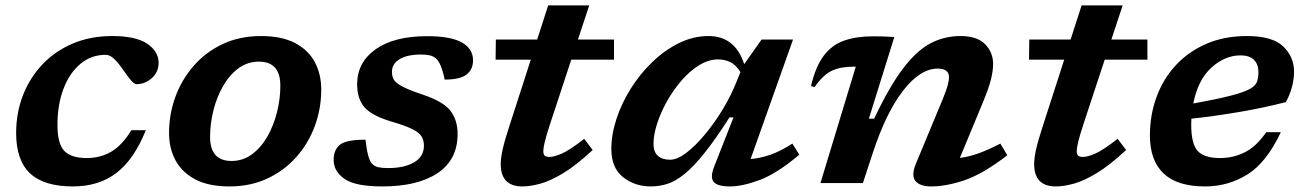

<svg xmlns="http://www.w3.org/2000/svg" viewBox="-20 -658 4686 690"><path d="M359.5 -461Q308 -461 269 -428.5Q230 -396 208.2 -339Q186.5 -282 186.5 -209Q186.5 -141 211.2 -115.5Q236 -90 291.5 -90Q341 -90 380 -113Q419 -136 452 -190H504Q462.5 -86 399 -37Q335.5 12 242 12Q138.5 12 88.2 -34.8Q38 -81.5 38 -180Q38 -252.5 62.5 -315.5Q87 -378.5 132.5 -426.5Q178 -474.5 241.5 -501.5Q305 -528.5 383.5 -528.5Q468.5 -528.5 509.2 -500.8Q550 -473 550 -432Q550 -399 525.5 -377.2Q501 -355.5 471 -355.5Q462 -355.5 449.5 -370.8Q437 -386 421 -409Q405 -432.5 389.8 -446.8Q374.5 -461 359.5 -461Z M918 -528.5Q992.5 -528.5 1040.5 -503.2Q1088.5 -478 1111.5 -434.5Q1134.5 -391 1134.5 -336.5Q1134.5 -268 1111.5 -205.5Q1088.5 -143 1045.2 -94Q1002 -45 941 -16.5Q880 12 804.5 12Q730 12 682 -13.2Q634 -38.5 610.8 -81.8Q587.5 -125 587.5 -180Q587.5 -248 610.5 -310.5Q633.5 -373 676.8 -422.2Q720 -471.5 781 -500Q842 -528.5 918 -528.5ZM812 -79.5Q853 -79.5 885.5 -103.5Q918 -127.5 940.8 -167.2Q963.5 -207 975.5 -254.8Q987.5 -302.5 987.5 -350Q987.5 -436.5 910.5 -436.5Q869.5 -436.5 837 -412.5Q804.5 -388.5 781.8 -349Q759 -309.5 747 -261.5Q735 -213.5 735 -166Q735 -79.5 812 -79.5Z M1293.5 -156Q1301 -86.5 1317 -69.5Q1326.5 -60 1339.8 -57Q1353 -54 1374.5 -54Q1433.5 -54 1468.5 -74.8Q1503.5 -95.5 1503.5 -134.5Q1503.5 -153.5 1495 -167.5Q1486.5 -181.5 1462.2 -193.8Q1438 -206 1390.5 -220Q1318.5 -241 1291 -271.2Q1263.5 -301.5 1263.5 -355Q1263.5 -434 1330 -481Q1396.5 -528 1515 -528Q1600.5 -528 1640.2 -505.2Q1680 -482.5 1680 -441Q1680 -408.5 1656.8 -390.2Q1633.5 -372 1578 -372Q1566 -431.5 1546.5 -448Q1536.5 -456.5 1524 -459.2Q1511.5 -462 1493.5 -462Q1443 -462 1415.8 -445.2Q1388.5 -428.5 1388.5 -399.5Q1388.5 -383.5 1395.8 -371.2Q1403 -359 1426.5 -346.8Q1450 -334.5 1499 -318Q1572.5 -293.5 1598.5 -260.2Q1624.5 -227 1624.5 -176.5Q1624.5 -84 1552.8 -36Q1481 12 1354 12Q1257 12 1218 -15.2Q1179 -42.5 1179 -83Q1179 -119.5 1201.5 -137.8Q1224 -156 1293.5 -156Z M1957.5 -214.5Q1943 -170.5 1937.8 -148.2Q1932.5 -126 1932.5 -116Q1932.5 -102.5 1938 -98.2Q1943.5 -94 1954.5 -94Q1971 -94 1998.5 -105.8Q2026 -117.5 2079.5 -159L2110 -119Q2051.5 -64.5 2005 -36.2Q1958.5 -8 1922 2Q1885.5 12 1857.5 12Q1779.5 12 1779.5 -68.5Q1779.5 -89.5 1786.2 -120.2Q1793 -151 1808.5 -198.5L1887.5 -443.5H1761L1762 -516H1910.5L1950 -638.5H2097.5L2057 -516H2186.5V-443.5H2033Z M2547 -60.5 2616 -236H2601.5Q2551 -157 2511.5 -107.8Q2472 -58.5 2439.8 -32.5Q2407.5 -6.5 2378.2 2.8Q2349 12 2319 12Q2261 12 2219 -21.5Q2177 -55 2177 -122.5Q2177 -174.5 2195.5 -231Q2214 -287.5 2247.2 -340.2Q2280.5 -393 2324.8 -435.5Q2369 -478 2420.2 -503.2Q2471.5 -528.5 2526.5 -528.5Q2621.5 -528.5 2654.5 -427.5L2717 -516H2830L2677.5 -86.5Q2713 -89.5 2749.5 -102.2Q2786 -115 2827.5 -142L2852.5 -102Q2771 -33.5 2709.2 -10.8Q2647.5 12 2603.5 12Q2558.5 12 2544.8 -4.2Q2531 -20.5 2547 -60.5ZM2328.5 -141Q2328.5 -112 2344.2 -98Q2360 -84 2388 -84Q2414 -84 2447 -109.2Q2480 -134.5 2514.2 -175.8Q2548.5 -217 2578.2 -266.5Q2608 -316 2627 -364.5L2641 -399Q2624.5 -425 2604.5 -434.8Q2584.5 -444.5 2561 -444.5Q2526.5 -444.5 2492.8 -423.8Q2459 -403 2429.5 -369Q2400 -335 2377.2 -294.5Q2354.5 -254 2341.5 -213.8Q2328.5 -173.5 2328.5 -141Z M2907.5 -345 2894.5 -348.5Q2911 -419 2940.5 -458Q2970 -497 3014 -512.2Q3058 -527.5 3117.5 -527.5Q3139 -527.5 3155 -527Q3171 -526.5 3194 -525L3102.5 -231.5H3121.5Q3176.5 -348 3225.8 -412.5Q3275 -477 3324.8 -502.8Q3374.5 -528.5 3431.5 -528.5Q3491.5 -528.5 3520.2 -499.2Q3549 -470 3549 -427.5Q3549 -405.5 3541.8 -374.8Q3534.5 -344 3513.5 -293L3429.5 -90.5Q3460 -94 3494.8 -106.2Q3529.5 -118.5 3575 -142L3600 -100Q3513 -33 3446.8 -10.5Q3380.5 12 3326 12Q3286.5 12 3270.2 -7.2Q3254 -26.5 3271 -68.5L3367.5 -300.5Q3381.5 -335 3386 -352.2Q3390.5 -369.5 3390.5 -380.5Q3390.5 -411.5 3350 -411.5Q3287 -411.5 3225.2 -331.8Q3163.5 -252 3116 -106.5L3081 0H2928.5L3055.5 -418.5H3049.5Q3001 -418.5 2969.5 -403.8Q2938 -389 2907.5 -345Z M3874.5 -214.5Q3860 -170.5 3854.8 -148.2Q3849.5 -126 3849.5 -116Q3849.5 -102.5 3855 -98.2Q3860.5 -94 3871.5 -94Q3888 -94 3915.5 -105.8Q3943 -117.5 3996.5 -159L4027 -119Q3968.5 -64.5 3922 -36.2Q3875.5 -8 3839 2Q3802.5 12 3774.5 12Q3696.5 12 3696.5 -68.5Q3696.5 -89.5 3703.2 -120.2Q3710 -151 3725.5 -198.5L3804.5 -443.5H3678L3679 -516H3827.5L3867 -638.5H4014.5L3974 -516H4103.5V-443.5H3950Z M4583 -183Q4531.5 -73.5 4462.5 -30.8Q4393.5 12 4310.5 12Q4210.5 12 4161.5 -34.8Q4112.5 -81.5 4112.5 -171Q4112.5 -245 4136.5 -310Q4160.5 -375 4206 -424Q4251.5 -473 4316 -500.8Q4380.5 -528.5 4461 -528.5Q4553 -528.5 4591.8 -491Q4630.5 -453.5 4630.5 -400.5Q4630.5 -374.5 4623.2 -346.2Q4616 -318 4601 -291Q4517 -269.5 4429.2 -254.8Q4341.5 -240 4261.5 -231.5Q4261 -220.5 4261 -209Q4261 -141 4284.2 -115.5Q4307.5 -90 4364.5 -90Q4413 -90 4454.5 -111.2Q4496 -132.5 4530.5 -183ZM4438.5 -459Q4382 -459 4333.5 -415Q4285 -371 4268.5 -286Q4353.5 -301.5 4401.2 -313.8Q4449 -326 4470.5 -337.8Q4492 -349.5 4497.2 -364Q4502.5 -378.5 4502.5 -399Q4502.5 -426.5 4486.5 -442.8Q4470.5 -459 4438.5 -459Z"/></svg>

Font: Newsreader Caption SemiBold
Style: Italic
Weight: 600
Italic angle: -17°
Designer: Hugues Gentile
Foundry: Production Type
Version: Version 1.001